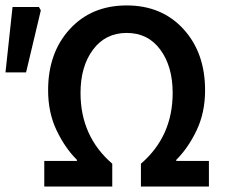

<svg xmlns="http://www.w3.org/2000/svg" viewBox="-28 -686 832 706"><path d="M134.8 0V-94.2H254.9V-98.1Q210.4 -142.6 179.7 -207.5Q148.9 -272.5 148.9 -354Q148.9 -492.2 228.8 -579.1Q308.6 -666 438 -666Q566.9 -666 646.5 -579.1Q726.1 -492.2 726.1 -354Q726.1 -272.5 695.3 -207.5Q664.6 -142.6 620.1 -98.1V-94.2H740.2V0H490.2V-84Q606.9 -184.6 606.9 -344.2Q606.9 -441.9 561.5 -503.4Q516.1 -564.9 438 -564.9Q359.9 -564.9 314 -503.4Q268.1 -441.9 268.1 -344.2Q268.1 -184.6 384.8 -84V0ZM-7.8 -419.9 18.1 -660.2H115.2L122.1 -647.9L67.9 -419.9Z"/></svg>

Font: Source Sans 3 Semibold
Style: Regular
Weight: 600
Designer: Paul D. Hunt
Foundry: Adobe
Version: Version 3.052;hotconv 1.1.0;makeotfexe 2.6.0